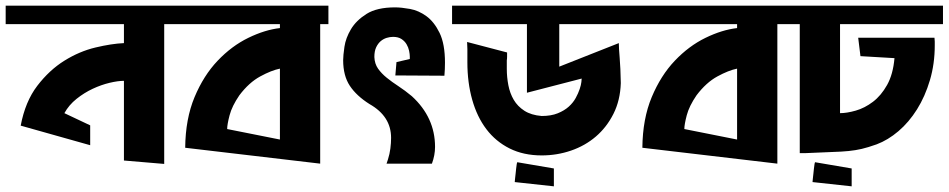

<svg xmlns="http://www.w3.org/2000/svg" viewBox="-21 -577 3345 677"><path d="M-1 -492V-557H587V-492H558V1L416 -11V-292Q395 -292 365.5 -285Q336 -278 306 -264Q276 -250 249 -228.5Q222 -207 206 -178L297 -135V-65L52 -134Q68 -219 110.5 -274.5Q153 -330 206 -363Q259 -396 315.5 -409.5Q372 -423 416 -425V-492Z M1137 -492H1108V0L632 -56Q633 -158 665 -234.5Q697 -311 746.5 -363Q796 -415 854.5 -443.5Q913 -472 966 -478V-492H582V-557H1137ZM966 -85V-335Q936 -329 896.5 -307.5Q857 -286 823 -241Q797 -203 788.5 -170.5Q780 -138 780 -122Z M1502 0H1342L1347 -15Q1353 -34 1355.5 -53.5Q1358 -73 1358 -91Q1358 -167 1282 -210Q1236 -239 1212.5 -274.5Q1189 -310 1189 -365Q1189 -381 1193.5 -412Q1198 -443 1216.5 -474Q1235 -505 1271.5 -528Q1308 -551 1372 -551Q1394 -551 1424.5 -545.5Q1455 -540 1482.5 -520Q1510 -500 1529 -461Q1548 -422 1548 -356Q1548 -345 1547.5 -333Q1547 -321 1546 -310L1373 -311L1377 -358L1424 -369V-377Q1424 -386 1421.5 -398Q1419 -410 1412.5 -421Q1406 -432 1394.5 -439.5Q1383 -447 1365 -447Q1354 -447 1342.5 -443.5Q1331 -440 1321.5 -432Q1312 -424 1305.5 -410.5Q1299 -397 1299 -376Q1300 -352 1312 -335Q1324 -318 1342.5 -303Q1361 -288 1384 -273Q1407 -258 1431 -238Q1513 -163 1513 -59Q1513 -30 1502 0Z M2168 -284Q2166 -223 2142 -175.5Q2118 -128 2080 -95.5Q2042 -63 1992.5 -46Q1943 -29 1889 -29Q1825 -29 1776 -53.5Q1727 -78 1694 -121.5Q1661 -165 1644 -225.5Q1627 -286 1627 -357V-379Q1627 -392 1627 -404Q1627 -416 1626 -429L1767 -392Q1767 -384 1767 -377Q1767 -370 1766 -364V-334Q1766 -305 1771.5 -276.5Q1777 -248 1790.5 -225Q1804 -202 1828 -186.5Q1852 -171 1889 -168Q1922 -168 1945.5 -177.5Q1969 -187 1984.5 -201Q2000 -215 2009 -231.5Q2018 -248 2023 -263Q2028 -278 2029 -288Q2030 -298 2030 -300L1837 -250V-492H1573V-557H2199V-492H1951V-342L2161 -425Q2161 -408 2164 -373Q2167 -338 2168 -284ZM1794 65 1795 54Q1796 46 1797 36Q1798 26 1799 17Q1800 8 1801 2Q1802 -4 1803 -5L1932 17V80Z M2749 -492H2720V0L2244 -56Q2245 -158 2277 -234.5Q2309 -311 2358.5 -363Q2408 -415 2466.5 -443.5Q2525 -472 2578 -478V-492H2194V-557H2749ZM2578 -85V-335Q2548 -329 2508.5 -307.5Q2469 -286 2435 -241Q2409 -203 2400.5 -170.5Q2392 -138 2392 -122Z M3304 -492H2941V-178Q2965 -178 2996.5 -187Q3028 -196 3057 -218Q3086 -240 3107 -277.5Q3128 -315 3133 -372L3013 -379L3005 -444H3274Q3275 -437 3275 -430.5Q3275 -424 3275 -417Q3275 -352 3258 -294.5Q3241 -237 3212.5 -191.5Q3184 -146 3147 -114.5Q3110 -83 3070 -68Q3039 -57 3017.5 -52Q2996 -47 2971.5 -44.5Q2947 -42 2912 -41Q2877 -40 2818 -37H2799V-492H2746V-557H3304ZM2853 -5 2982 17V80L2844 65L2845 54Q2846 46 2847 36Q2848 26 2849 17Q2850 8 2851 2Q2852 -4 2853 -5Z"/></svg>

Font: Shorif Bongobondhu ANSI V1
Style: Regular
Weight: 400
Designer: Shorif Uddin Shishir, Shorif art & Design, e-mail : shorifart@gmail.com, facebook : Shorif2001
Foundry: Lipighor Font Foundry
Version: Designed by Shorif Uddin Shishir | Developed by Niladri Shek